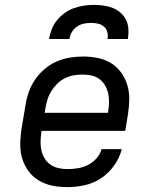

<svg xmlns="http://www.w3.org/2000/svg" viewBox="-20 -760 640 788"><path d="M257 8Q234 8 211 5Q188 2 167 -6Q146 -14 128.5 -26.5Q111 -39 98 -56.5Q85 -74 76.5 -94.5Q68 -115 65 -137.5Q62 -160 63.5 -183.5Q65 -207 68 -230L85 -330Q89 -357 98.5 -383.5Q108 -410 124.5 -434Q141 -458 163.5 -477Q186 -496 212.5 -507.5Q239 -519 266.5 -523.5Q294 -528 321 -528Q351 -528 381 -522Q411 -516 435.5 -501Q460 -486 477 -462.5Q494 -439 502.5 -411Q511 -383 510.5 -352Q510 -321 505 -290L494 -223H151L150 -218Q147 -199 146.5 -179.5Q146 -160 150 -142.5Q154 -125 163.5 -109.5Q173 -94 187.5 -84Q202 -74 220 -70Q238 -66 257 -66Q278 -66 299.5 -69.5Q321 -73 341 -83Q361 -93 376 -110Q391 -127 397 -148H480Q471 -113 449 -81.5Q427 -50 395.5 -29Q364 -8 328 0Q292 8 257 8ZM163 -297H423L424 -302Q427 -321 427.5 -340Q428 -359 424 -376.5Q420 -394 411 -409.5Q402 -425 388 -435.5Q374 -446 356 -450Q338 -454 319 -454Q301 -454 283 -451Q265 -448 247.5 -439.5Q230 -431 216 -417.5Q202 -404 191.5 -387.5Q181 -371 175.5 -353.5Q170 -336 167 -318ZM181 -600Q185 -621 192.5 -640.5Q200 -660 214 -677Q228 -694 246 -707Q264 -720 284.5 -727Q305 -734 325.5 -737Q346 -740 366 -740Q386 -740 406 -737Q426 -734 443.5 -727Q461 -720 475.5 -707Q490 -694 498 -677Q506 -660 507 -640Q508 -620 505 -600H421Q424 -614 420.5 -628Q417 -642 406.5 -651Q396 -660 382 -663Q368 -666 354 -666Q339 -666 324 -663Q309 -660 296 -651Q283 -642 275 -628.5Q267 -615 265 -600Z"/></svg>

Font: Iosevka Etoile Oblique
Style: Regular
Weight: 400
Italic angle: -9°
Designer: Belleve Invis
Foundry: Belleve Invis
Version: Version 15.5.2; ttfautohint (v1.8.4)